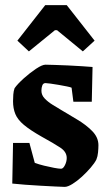

<svg xmlns="http://www.w3.org/2000/svg" viewBox="-20 -720 422 751"><path d="M233 11Q222 11 196.5 9.5Q171 8 139.5 6.5Q108 5 78 2.5Q48 0 28 -2L31 -161H95L116 -83Q132 -77 152.5 -72Q173 -67 191.5 -63.5Q210 -60 219 -60Q227 -60 234 -74Q241 -88 241 -102Q241 -126 216 -142.5Q191 -159 142 -186Q98 -211 73.5 -231.5Q49 -252 40 -274Q31 -296 31 -324Q31 -336 32 -350Q33 -364 37 -375Q49 -392 73 -413.5Q97 -435 121 -451Q145 -467 158 -467Q171 -467 195 -466Q219 -465 247 -464Q275 -463 300.5 -461Q326 -459 342 -458L339 -322H267L260 -377Q256 -379 241.5 -382Q227 -385 209.5 -388Q192 -391 177.5 -393Q163 -395 158 -395Q149 -395 145.5 -386Q142 -377 142 -365Q142 -348 155 -334.5Q168 -321 186 -310Q204 -299 219 -290Q247 -273 281 -253Q315 -233 340 -208Q365 -183 365 -152Q365 -140 363.5 -124Q362 -108 357 -96Q350 -82 334.5 -64Q319 -46 300.5 -29Q282 -12 263.5 -0.5Q245 11 233 11ZM93 -519 48 -561 157 -700H241L350 -561L304 -519L203 -602H195Z"/></svg>

Font: Grenze Gotisch
Style: Bold
Weight: 700
Designer: Renata Polastri
Foundry: Omnibus-Type
Version: Version 1.001